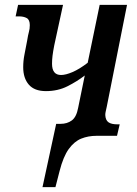

<svg xmlns="http://www.w3.org/2000/svg" viewBox="-20 -556 560 786"><path d="M154 210 210 -49H228Q255 -49 274 -63Q293 -77 300 -115L327 -247Q296 -223 256.5 -203Q217 -183 168 -183Q121 -183 98 -209.5Q75 -236 75 -281Q75 -307 80 -332Q85 -357 91 -389Q95 -414 98.5 -426Q102 -438 102 -453Q102 -475 89.5 -482Q77 -489 57 -489H44L54 -536H238L202 -370Q197 -344 195 -327.5Q193 -311 193 -295Q193 -249 230 -249Q249 -249 277 -261Q305 -273 339 -299L388 -536H500L417 -119Q414 -105 412.5 -98.5Q411 -92 411 -85Q412 -64 424 -55.5Q436 -47 460 -47H470L459 0H375Q341 0 312.5 11.5Q284 23 261.5 54Q239 85 224 144L207 210Z"/></svg>

Font: Noto Serif ExtraCondensed SemiBold
Style: Italic
Weight: 600
Width: 2
Italic angle: -12°
Designer: Monotype Design Team
Foundry: Monotype Imaging Inc.
Version: Version 2.013